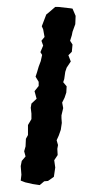

<svg xmlns="http://www.w3.org/2000/svg" viewBox="-20 -526 283 556"><path d="M43 -60 54 -73 50 -88 54 -102 55 -124 61 -135V-164L71 -181V-197L69 -214L71 -226L86 -240L80 -262L92 -277V-289L83 -304L87 -316L92 -333L98 -349L102 -367L97 -375L105 -394L100 -408L109 -419L105 -441L101 -450L114 -484L125 -493L140 -506H148L184 -502L190 -501L199 -480L198 -456L190 -434L188 -424L183 -408L190 -397L188 -376L178 -366L185 -348L173 -330L169 -318L166 -297L163 -288L173 -276L172 -258L167 -243L160 -229L163 -213L158 -192V-184L159 -170L156 -150L150 -133L144 -120L148 -106L146 -95L147 -77L137 -62L140 -41L136 -14L119 -2L108 -1L95 10L75 7L53 2L40 -3L42 -20L40 -45Z"/></svg>

Font: Winky Rough Light
Style: Italic
Weight: 300
Italic angle: -8.97852°
Designer: Simon Atzbach
Foundry: typofactur
Version: Version 1.206; ttfautohint (v1.8.4.7-5d5b)